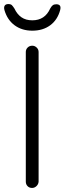

<svg xmlns="http://www.w3.org/2000/svg" viewBox="-33 -925 318 945"><path d="M157 -31Q156 -18 146.5 -9Q137 0 125 0Q111 0 102.5 -9Q94 -18 94 -31V-669Q94 -682 103 -691Q112 -700 126 -700Q138 -700 147.5 -691Q157 -682 157 -669ZM126 -774Q75 -774 39 -800.5Q3 -827 -11 -875Q-15 -889 -10 -897Q-5 -905 8 -905Q20 -905 25.5 -899.5Q31 -894 38 -883Q51 -855 72.5 -840Q94 -825 126 -825Q188 -825 214 -883Q220 -894 226.5 -899Q233 -904 244 -904Q257 -904 262 -897Q267 -890 263 -875Q250 -827 214 -800.5Q178 -774 126 -774Z"/></svg>

Font: zvoove
Style: Regular
Weight: 400
Designer: Vernon Adams (Nunito) & Andrew Paglinawan (Quicksand)
Foundry: zvoove
Version: Version 3.006